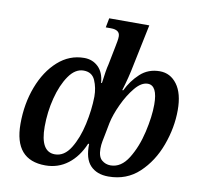

<svg xmlns="http://www.w3.org/2000/svg" viewBox="-84 -849 994 948"><g transform="rotate(10 413.5 -375.0)"><path d="M203 10Q267 10 316 -27.5Q365 -65 393 -132H398Q396 -58 428.5 -24Q461 10 519 10Q610 10 672.5 -48.5Q735 -107 767.5 -195.5Q800 -284 800 -372Q800 -456 766.5 -501Q733 -546 680 -546Q622 -546 582 -509Q542 -472 518 -422H513Q534 -490 546 -553L589 -760H388L379 -713H405Q450 -713 450 -680Q450 -669 447.5 -655Q445 -641 442 -626L424 -535Q420 -520 416 -495.5Q412 -471 408 -439H404Q400 -491 371.5 -518.5Q343 -546 301 -546Q227 -546 169.5 -494.5Q112 -443 79.5 -357.5Q47 -272 47 -171Q47 10 203 10ZM240 -52Q167 -52 167 -178Q167 -252 185 -322Q203 -392 235 -438Q267 -484 309 -484Q351 -484 367 -447.5Q383 -411 383 -366Q382 -300 366 -227Q350 -154 318.5 -103Q287 -52 240 -52ZM520 -46Q495 -46 476 -62Q457 -78 457 -119Q457 -138 460.5 -156Q464 -174 468 -194L479 -251Q488 -294 512.5 -346.5Q537 -399 568.5 -437Q600 -475 632 -475Q681 -475 681 -379Q681 -319 663 -240.5Q645 -162 609 -104Q573 -46 520 -46Z"/></g></svg>

Font: Noto Serif SemiCondensed Semi
Style: Italic
Weight: 600
Width: 4
Italic angle: -12°
Designer: Monotype Design Team
Foundry: Monotype Imaging Inc.
Version: Version 1.901